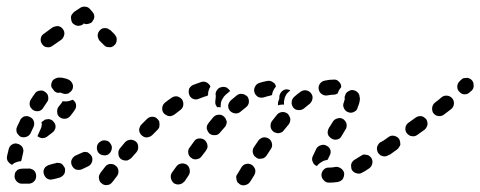

<svg xmlns="http://www.w3.org/2000/svg" viewBox="-30 -519 1436 574"><path d="M73 22Q79 15 78 5Q78 1 76 -3Q74 -7 71 -10Q67 -13 63 -14Q59 -16 54 -15Q47 -15 42 -15Q40 -15 39 -15Q35 -15 30 -14Q26 -13 22 -11Q19 -8 16 -4Q14 0 14 4Q12 13 18 21Q23 28 32 30Q37 30 42 30Q49 30 58 30Q67 29 73 22ZM164 -16Q162 -21 159 -24Q157 -28 153 -30Q149 -32 144 -32Q140 -33 136 -31Q126 -29 117 -26Q113 -25 109 -22Q105 -20 103 -16Q101 -12 100 -8Q100 -3 101 1Q102 5 105 9Q107 13 111 15Q115 17 119 18Q124 18 128 17Q138 15 148 12Q157 9 162 1Q166 -7 164 -16ZM244 -52Q242 -56 238 -59Q235 -62 231 -64Q226 -65 222 -65Q218 -64 214 -62Q205 -58 196 -54Q188 -50 184 -41Q181 -33 185 -24Q187 -20 190 -17Q193 -14 197 -12Q202 -11 206 -11Q211 -11 215 -13Q224 -17 234 -22Q242 -26 245 -35Q248 -44 244 -52ZM-9 -52Q-7 -62 -4 -73Q-2 -82 6 -87Q14 -92 23 -89Q28 -88 31 -85Q35 -83 37 -79Q39 -75 40 -70Q40 -66 39 -62Q37 -52 35 -44Q35 -42 34 -41Q34 -39 33 -37Q29 -37 25 -36Q16 -34 9 -29Q8 -28 6 -26Q3 -28 0 -30Q-3 -32 -5 -35Q-8 -38 -9 -43Q-10 -47 -9 -52ZM304 -73Q305 -78 304 -82Q303 -86 300 -90Q295 -98 286 -99Q277 -101 269 -95Q265 -93 263 -89Q260 -85 260 -81Q259 -76 260 -72Q261 -68 263 -64Q269 -56 278 -55Q287 -53 295 -58V-59Q299 -61 301 -65Q303 -69 304 -73ZM116 -163Q121 -162 125 -160Q128 -158 131 -154Q137 -147 136 -138Q134 -128 127 -123Q119 -117 110 -110Q104 -106 96 -106Q88 -107 82 -112Q82 -112 82 -112Q86 -121 90 -130Q94 -137 95 -146Q95 -150 94 -154Q97 -156 100 -158Q103 -161 107 -162Q112 -163 116 -163ZM20 -123Q22 -119 25 -116Q28 -112 32 -110Q40 -107 49 -110Q58 -113 62 -122Q66 -130 70 -139Q74 -148 71 -157Q68 -165 60 -169Q56 -171 51 -172Q47 -172 42 -171Q38 -169 35 -166Q31 -163 30 -159Q25 -149 21 -140Q19 -136 19 -132Q19 -127 20 -123ZM187 -221Q184 -220 180 -218Q171 -215 162 -216Q159 -216 157 -216Q157 -216 156 -216Q156 -215 156 -214Q152 -208 146 -201Q140 -194 141 -184Q141 -175 148 -169Q156 -163 165 -164Q174 -165 180 -172Q188 -182 194 -191Q199 -199 197 -208Q195 -216 187 -221ZM59 -204Q60 -199 63 -196Q66 -192 69 -190Q77 -185 87 -187Q96 -190 100 -198Q105 -206 110 -213Q116 -220 114 -230Q113 -239 105 -244Q98 -250 89 -248Q79 -247 74 -239Q68 -231 62 -221Q59 -217 59 -213Q58 -208 59 -204ZM128 -279Q131 -282 135 -284Q139 -286 144 -287Q147 -287 150 -287Q156 -287 163 -285Q169 -284 175 -281Q183 -277 187 -268Q190 -259 186 -251Q184 -247 180 -244Q177 -241 173 -239Q168 -238 164 -238Q160 -239 156 -240Q153 -242 150 -242Q149 -242 148 -242Q144 -241 140 -242Q136 -244 133 -246Q131 -248 130 -250Q127 -254 124 -258Q124 -259 124 -260Q123 -261 123 -262Q123 -267 124 -271Q125 -275 128 -279Z M162 -415Q163 -419 162 -424Q161 -428 158 -432Q156 -435 152 -438Q148 -440 144 -441Q139 -441 135 -440Q131 -439 127 -437L101 -418Q93 -413 92 -404Q90 -395 96 -387Q101 -379 110 -378Q119 -376 127 -382L153 -400Q157 -403 159 -407Q161 -410 162 -415ZM296 -378Q301 -377 305 -379Q309 -381 312 -384Q316 -387 317 -391Q319 -395 319 -400Q319 -404 318 -408Q316 -412 313 -416L301 -428Q297 -431 293 -433Q289 -435 285 -435Q280 -435 276 -434Q272 -432 269 -429Q266 -426 264 -422Q262 -417 262 -413Q262 -408 264 -404Q265 -400 268 -397L281 -384Q284 -381 288 -379Q292 -378 296 -378ZM229 -447Q233 -447 238 -449Q242 -450 245 -453Q248 -457 250 -461Q252 -465 252 -469Q252 -474 250 -478Q248 -482 245 -485L238 -493Q232 -499 224 -499Q216 -500 209 -495L191 -483Q188 -480 185 -476Q183 -473 182 -468Q182 -464 183 -459Q184 -455 186 -451Q192 -444 201 -442Q210 -441 218 -446L221 -449Q223 -448 225 -447Q227 -447 229 -447Z M733 -12Q732 -16 729 -20Q726 -24 723 -26Q715 -31 706 -29Q697 -27 692 -19L680 1Q677 4 676 9Q676 13 677 18Q678 22 680 26Q683 29 687 32Q695 37 704 34Q713 32 718 24L730 5Q732 1 733 -3Q734 -8 733 -12ZM324 -9Q323 -19 315 -24Q312 -27 308 -28Q303 -29 299 -29Q294 -28 290 -26Q287 -24 284 -20Q277 -11 270 -2Q270 -2 270 -1Q264 6 266 15Q267 25 275 30Q278 33 283 34Q287 35 291 34Q296 34 300 31Q303 29 306 25Q306 25 307 24Q313 16 320 7Q325 0 324 -9ZM528 -27Q524 -29 520 -30Q516 -31 511 -30Q507 -29 503 -27Q499 -24 497 -21L484 -3Q479 5 481 14Q483 23 490 29Q494 31 498 32Q503 33 507 32Q512 31 515 29Q519 26 522 23L534 5Q539 -3 537 -12Q536 -21 528 -27ZM988 22Q992 20 995 16Q997 12 998 8Q999 4 999 -1Q997 -10 990 -15Q982 -21 973 -20Q964 -18 955 -18H954Q949 -18 945 -17Q941 -15 938 -12Q935 -9 933 -5Q931 0 931 4Q931 13 938 20Q944 27 953 27H955Q968 27 980 25Q984 24 988 22ZM1080 -47Q1078 -50 1074 -53Q1070 -56 1066 -56Q1062 -57 1057 -57Q1053 -56 1049 -53Q1039 -47 1031 -42Q1027 -40 1024 -36Q1021 -33 1020 -28Q1019 -24 1020 -19Q1020 -15 1022 -11Q1027 -3 1036 -1Q1045 2 1053 -3Q1063 -8 1074 -16Q1081 -21 1083 -30Q1085 -39 1080 -47ZM905 -52Q909 -61 916 -75Q921 -83 930 -85Q939 -88 947 -83Q955 -79 958 -70Q960 -61 955 -53Q952 -46 949 -41Q943 -40 937 -38Q929 -34 922 -28Q919 -25 917 -22Q917 -22 917 -22Q917 -22 917 -23Q908 -26 905 -35Q901 -43 905 -52ZM376 -96Q372 -99 368 -100Q364 -102 359 -101Q355 -101 351 -99Q347 -97 344 -94Q336 -85 329 -76Q323 -69 324 -60Q324 -50 331 -44Q335 -41 339 -40Q343 -39 348 -39Q352 -39 356 -42Q360 -44 363 -47Q371 -56 378 -64Q384 -71 383 -81Q383 -90 376 -96ZM590 -86Q589 -91 587 -94Q585 -98 581 -101Q574 -106 564 -105Q555 -104 550 -96Q543 -87 537 -78Q534 -75 533 -70Q532 -66 533 -61Q533 -57 536 -53Q538 -49 542 -47Q545 -44 550 -43Q554 -42 558 -43Q563 -44 567 -46Q570 -48 573 -52Q580 -61 586 -69Q588 -73 590 -77Q591 -82 590 -86ZM773 -105Q769 -107 765 -108Q760 -109 756 -108Q752 -107 748 -104Q744 -102 742 -98L729 -79Q724 -71 726 -62Q728 -53 736 -48Q740 -45 744 -44Q748 -44 753 -45Q757 -45 761 -48Q765 -51 767 -54L780 -74Q785 -81 783 -90Q781 -100 773 -105ZM1141 -90Q1139 -94 1135 -96Q1131 -98 1127 -99Q1122 -100 1118 -99Q1114 -98 1110 -95L1106 -93Q1099 -87 1097 -78Q1096 -69 1101 -61Q1104 -58 1107 -55Q1111 -53 1115 -52Q1120 -51 1124 -52Q1129 -53 1132 -56L1136 -59Q1144 -64 1145 -73Q1147 -82 1141 -90ZM950 -119Q951 -114 954 -111Q957 -107 961 -105Q968 -100 978 -102Q987 -104 991 -112L1003 -132Q1006 -136 1006 -140Q1007 -144 1006 -149Q1005 -153 1002 -157Q1000 -160 996 -163Q988 -168 979 -165Q970 -163 965 -155L953 -136Q951 -132 950 -127Q949 -123 950 -119ZM447 -147Q447 -151 446 -156Q444 -160 441 -163Q435 -170 425 -170Q416 -170 409 -163Q401 -155 393 -147Q389 -143 388 -139Q386 -135 386 -131Q386 -126 388 -122Q390 -118 393 -115Q396 -112 400 -110Q404 -108 409 -108Q413 -109 417 -110Q422 -112 425 -115Q433 -123 441 -131Q444 -134 446 -138Q447 -143 447 -147ZM648 -155Q647 -159 645 -163Q644 -167 640 -170Q633 -177 624 -176Q615 -176 608 -169Q601 -161 594 -152Q591 -148 589 -144Q588 -140 588 -135Q589 -131 591 -127Q593 -123 596 -120Q603 -114 613 -115Q622 -115 628 -123Q635 -131 642 -139Q645 -142 646 -146Q648 -150 648 -155ZM838 -164Q837 -168 835 -172Q833 -176 830 -179Q822 -185 813 -184Q804 -183 798 -176Q791 -167 783 -157Q778 -150 779 -140Q780 -131 788 -125Q791 -123 795 -122Q800 -120 804 -121Q809 -122 813 -124Q816 -126 819 -130Q826 -139 833 -147Q836 -151 837 -155Q838 -159 838 -164ZM514 -222Q508 -229 499 -231Q490 -232 482 -226Q473 -220 463 -212Q456 -206 455 -197Q454 -187 460 -180Q463 -177 467 -175Q471 -172 475 -172Q480 -171 484 -173Q488 -174 492 -177Q501 -184 509 -190Q517 -196 518 -205Q519 -214 514 -222ZM710 -230Q707 -233 703 -235Q699 -238 695 -238Q690 -239 686 -238Q682 -237 678 -234Q669 -227 660 -219Q657 -216 655 -212Q653 -208 652 -204Q652 -200 653 -195Q655 -191 657 -188Q664 -181 673 -180Q682 -179 689 -185Q697 -192 705 -198Q713 -204 714 -213Q715 -222 710 -230ZM998 -213Q994 -205 998 -196Q1002 -187 1010 -184Q1014 -182 1019 -182Q1023 -182 1027 -184Q1032 -186 1035 -189Q1038 -192 1039 -197Q1042 -204 1044 -211Q1046 -218 1046 -225Q1046 -227 1045 -229Q1045 -238 1038 -244Q1031 -250 1021 -250Q1017 -249 1013 -247Q1009 -245 1006 -242Q1003 -239 1002 -234Q1000 -230 1000 -226Q1001 -225 1001 -225Q1001 -223 1000 -220Q999 -217 998 -213ZM904 -223Q905 -227 904 -232Q903 -236 900 -240Q895 -247 885 -249Q876 -250 869 -245Q859 -238 849 -229Q846 -226 844 -222Q842 -218 842 -214Q841 -209 843 -205Q844 -201 847 -197Q853 -190 862 -190Q872 -189 879 -195Q887 -202 895 -208Q899 -211 901 -215Q903 -218 904 -223ZM614 -208Q613 -214 614 -219Q615 -225 615 -229Q615 -231 615 -233Q614 -238 615 -242Q616 -246 619 -250Q622 -254 625 -256Q629 -258 634 -259Q641 -260 648 -257Q654 -253 658 -247Q652 -242 645 -236Q639 -231 635 -223Q630 -215 630 -206Q629 -202 630 -198Q626 -199 623 -199Q621 -198 620 -198Q616 -202 614 -208ZM801 -210Q801 -213 802 -216Q804 -221 805 -224Q805 -225 805 -226Q805 -226 805 -227Q805 -227 805 -228Q805 -237 811 -244Q817 -251 826 -252Q829 -252 832 -251Q835 -251 838 -249Q836 -248 835 -246Q828 -241 824 -233Q820 -225 819 -215Q819 -211 819 -206Q815 -207 811 -206Q806 -206 801 -204Q801 -207 801 -210ZM572 -274Q560 -270 547 -265Q543 -263 540 -260Q537 -257 535 -253Q534 -248 534 -244Q534 -240 536 -235Q539 -227 548 -223Q557 -220 565 -224Q575 -228 584 -231Q586 -231 589 -232Q591 -234 592 -235Q592 -241 593 -246Q595 -254 599 -260Q598 -264 595 -267Q592 -270 589 -272Q585 -274 580 -275Q576 -275 572 -274ZM795 -260Q794 -264 792 -268Q790 -271 786 -273Q782 -276 778 -277Q774 -278 769 -277Q757 -275 745 -271Q736 -268 732 -259Q728 -251 731 -242Q732 -238 735 -235Q738 -231 742 -229Q746 -227 751 -227Q755 -227 759 -228Q768 -231 777 -233Q779 -233 780 -234Q782 -234 783 -235Q784 -239 785 -243Q788 -252 794 -259Q794 -259 795 -260ZM990 -258Q990 -259 990 -259Q990 -259 990 -260Q990 -269 983 -275Q977 -282 967 -281Q954 -281 941 -278Q931 -276 926 -268Q921 -261 923 -251Q925 -242 933 -237Q941 -232 950 -234Q959 -236 969 -236Q972 -237 974 -237Q977 -238 980 -240Q980 -240 980 -241Q983 -250 989 -257Q990 -258 990 -258Z M1167 -87Q1167 -91 1166 -96Q1165 -100 1163 -104Q1160 -108 1156 -110Q1153 -112 1148 -113Q1144 -114 1139 -113Q1135 -112 1131 -109L1110 -94Q1106 -91 1104 -88Q1102 -84 1101 -79Q1100 -75 1101 -71Q1102 -66 1105 -63Q1107 -59 1111 -57Q1115 -54 1119 -53Q1124 -53 1128 -54Q1132 -55 1136 -57L1157 -72Q1161 -75 1163 -79Q1166 -83 1167 -87ZM1244 -163Q1241 -166 1237 -169Q1233 -171 1229 -172Q1224 -172 1220 -171Q1216 -170 1212 -167L1191 -152Q1183 -146 1182 -137Q1181 -128 1186 -121Q1189 -117 1193 -115Q1196 -112 1201 -112Q1205 -111 1210 -112Q1214 -113 1218 -116L1239 -131Q1246 -137 1248 -146Q1249 -155 1244 -163ZM1322 -225Q1316 -232 1307 -233Q1297 -234 1290 -228Q1281 -220 1270 -212Q1263 -206 1262 -197Q1261 -187 1266 -180Q1272 -173 1281 -172Q1291 -171 1298 -177Q1309 -185 1319 -193Q1326 -199 1327 -208Q1328 -218 1322 -225ZM1380 -280Q1377 -283 1372 -285Q1368 -287 1364 -286Q1359 -286 1355 -285Q1351 -283 1348 -280Q1346 -278 1344 -276Q1337 -269 1337 -260Q1337 -250 1344 -244Q1350 -237 1359 -237Q1369 -237 1375 -244Q1378 -246 1380 -248Q1387 -255 1386 -264Q1386 -274 1380 -280Z"/></svg>

Font: FRB American Cursive Guidelines Arrows Dashed Extrabold
Style: Bold Italic
Weight: 800
Italic angle: -25°
Version: Version 2.0;Modular Font Editor K font №1